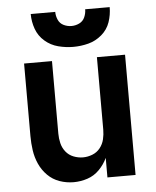

<svg xmlns="http://www.w3.org/2000/svg" viewBox="-53 -789 683 843"><g transform="rotate(-5 288.0 -368.0)"><path d="M238 8Q269 8 299 -2Q329 -12 351.5 -35Q374 -58 387 -86V0H511V-530H387V-210Q387 -189 382 -168Q377 -147 363.5 -130Q350 -113 329.5 -105Q309 -97 288 -97Q267 -97 246.5 -105Q226 -113 212.5 -130Q199 -147 194 -168Q189 -189 189 -210V-530H66V-210Q66 -179 70.5 -147.5Q75 -116 88 -87Q101 -58 123.5 -35.5Q146 -13 176 -2.5Q206 8 238 8ZM288 -584Q322 -584 354.5 -592.5Q387 -601 413.5 -623.5Q440 -646 451 -678Q462 -710 462 -744H354Q354 -726 346.5 -709Q339 -692 322.5 -684Q306 -676 288 -676Q270 -676 253.5 -684Q237 -692 229.5 -709Q222 -726 222 -744H114Q114 -710 125.5 -678Q137 -646 163 -623.5Q189 -601 222 -592.5Q255 -584 288 -584Z"/></g></svg>

Font: Iosevka Sparkle
Style: Bold
Weight: 700
Designer: Belleve Invis
Foundry: Belleve Invis
Version: Version 4.5.0; ttfautohint (v1.8.3)